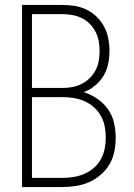

<svg xmlns="http://www.w3.org/2000/svg" viewBox="-20 -755 540 775"><path d="M69 0V-735H231Q257 -735 282 -731Q307 -727 329.5 -716Q352 -705 370.5 -687Q389 -669 400.5 -647Q412 -625 417 -600Q422 -575 422 -550Q422 -523 416.5 -497Q411 -471 397.5 -448.5Q384 -426 363 -409Q342 -392 318 -383Q347 -374 372.5 -356.5Q398 -339 415.5 -314.5Q433 -290 440 -260Q447 -230 447 -199Q447 -171 441.5 -143.5Q436 -116 422 -92Q408 -68 386.5 -49.5Q365 -31 340 -20Q315 -9 287 -4.5Q259 0 231 0ZM109 -400H231Q252 -400 271.5 -403.5Q291 -407 309 -416Q327 -425 341.5 -439Q356 -453 365.5 -471Q375 -489 378.5 -509Q382 -529 382 -549Q382 -569 378.5 -589Q375 -609 365.5 -627Q356 -645 341.5 -659.5Q327 -674 309 -682.5Q291 -691 271 -694.5Q251 -698 231 -698H109ZM109 -37H231Q254 -37 276.5 -40.5Q299 -44 320 -53Q341 -62 358.5 -77Q376 -92 387 -112Q398 -132 402.5 -154.5Q407 -177 407 -200Q407 -223 402.5 -245.5Q398 -268 387 -287.5Q376 -307 358.5 -322.5Q341 -338 320 -347Q299 -356 276.5 -359.5Q254 -363 231 -363H109Z"/></svg>

Font: Iosevka Term Curly Extralight
Style: Regular
Weight: 200
Designer: Belleve Invis
Foundry: Belleve Invis
Version: Version 32.3.0